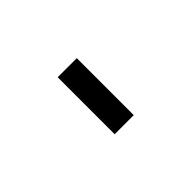

<svg xmlns="http://www.w3.org/2000/svg" viewBox="30 -1069 507 507"><g transform="rotate(45 283.0 -815.5)"><path d="M389.6 -779.3H176.8V-850.6H389.6Z"/></g></svg>

Font: Blazma
Style: Regular
Weight: 400
Designer: GGBotNet
Version: 1.00